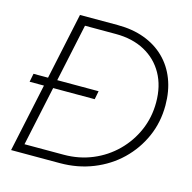

<svg xmlns="http://www.w3.org/2000/svg" viewBox="-103 -803 905 906"><g transform="rotate(15 349.5 -350.0)"><path d="M29 0 100 -334H30L38 -375H109L178 -700H363Q435 -700 493 -678.5Q551 -657 592.5 -616.5Q634 -576 656 -519Q678 -462 678 -392Q678 -309 646.5 -238Q615 -167 559.5 -113.5Q504 -60 429 -30Q354 0 267 0ZM83 -43H275Q349 -43 414 -70Q479 -97 528 -145.5Q577 -194 604.5 -257.5Q632 -321 632 -394Q632 -474 599 -533Q566 -592 506 -624.5Q446 -657 365 -657H214L154 -375H356L348 -334H145Z"/></g></svg>

Font: Red Hat Display
Style: Italic
Weight: 300
Italic angle: -12°
Designer: Pentagram, MCKL
Foundry: Pentagram, MCKL
Version: Version 1.023